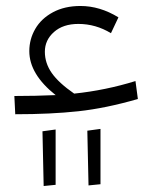

<svg xmlns="http://www.w3.org/2000/svg" viewBox="-20 -382 504 642"><path d="M441 -51Q334 -20 242 -10Q150 0 31 0L28 -61Q99 -61 166 -64Q78 -134 78 -211Q78 -251 98 -285.5Q118 -320 157 -341Q196 -362 249 -362Q314 -362 376 -324L351 -271Q300 -302 242 -302Q191 -302 160.5 -275Q130 -248 130 -209Q130 -171 153 -138Q176 -105 228 -69Q333 -80 433 -111ZM276 238 272 55 316 49V234ZM126 240 122 57 166 51V236Z"/></svg>

Font: FiraGO Light
Style: Italic
Weight: 300
Italic angle: -8°
Designer: bBox Type GmbH
Foundry: bBox Type GmbH
Version: Version 1.001